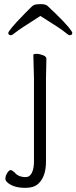

<svg xmlns="http://www.w3.org/2000/svg" viewBox="-20 -745 369 927"><path d="M316 -575Q310 -575 293 -590Q276 -605 175 -668Q71 -602 55 -588.5Q39 -575 33 -575Q20 -575 20 -586Q20 -591 37.5 -612.5Q55 -634 100 -680Q120 -700 130.5 -710.5Q141 -721 150.5 -723Q160 -725 181 -725Q202 -725 213 -713.5Q224 -702 245 -683Q292 -637 310.5 -614.5Q329 -592 329 -586Q329 -575 316 -575ZM50 87Q68 110 104 110Q124 110 134 89Q144 68 144 36V-367L141 -480Q141 -485 156 -485Q171 -485 187.5 -478.5Q204 -472 204 -462L202 -367V35Q202 108 165 142Q144 162 101.5 162Q59 162 32.5 147.5Q6 133 6 118.5Q6 104 15 90Q24 76 32 76Q38 77 50 87Z"/></svg>

Font: Moon Stars Kai T Light
Style: Regular
Weight: 300
Designer: GuiWonder
Version: Version 1.101